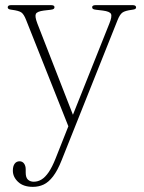

<svg xmlns="http://www.w3.org/2000/svg" viewBox="-20 -482 560 747"><path d="M264.5 -33.5 251 22 81.5 -404.5Q73 -426.5 63.2 -433.5Q53.5 -440.5 25.5 -444Q16 -445 13 -447.5Q10 -450 10 -453.5Q10 -457.5 13.2 -459.8Q16.5 -462 22.5 -462H179Q185.5 -462 188.8 -460Q192 -458 192 -454Q192 -450 189 -447.5Q186 -445 177 -444L151 -441Q124 -437.5 119.5 -427.8Q115 -418 125 -391.5ZM196.5 134 254 -11 259 -23.5 405.5 -390.5Q416.5 -417.5 412 -427.5Q407.5 -437.5 379.5 -441L354 -444Q345 -445 341.8 -447.2Q338.5 -449.5 338.5 -454Q338.5 -458 342 -460Q345.5 -462 352 -462H497Q502.5 -462 506 -459.8Q509.5 -457.5 509.5 -453.5Q509.5 -449.5 506.2 -447.2Q503 -445 494 -444Q466.5 -440.5 456.2 -433Q446 -425.5 437.5 -404L220 141Q204 181.5 186.5 204.2Q169 227 149.8 236Q130.5 245 108 245Q71 245 50.5 225.8Q30 206.5 30 182Q30 164.5 37 155Q44 145.5 56 145.5Q67 145.5 73.5 154.2Q80 163 80 177V189.5Q80 209 88.8 217Q97.5 225 111.5 225Q127.5 225 141.8 216.2Q156 207.5 169.5 187.8Q183 168 196.5 134Z"/></svg>

Font: Fraunces Thin
Style: Regular
Weight: 250
Version: Version 1.000;[b76b70a41]